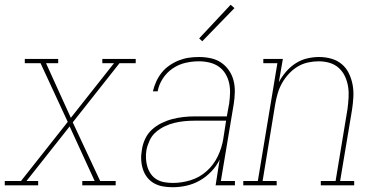

<svg xmlns="http://www.w3.org/2000/svg" viewBox="-57 -777 1577 805"><path d="M-37 0V-18H31L227 -266L113 -512H47V-530H187V-512H136L240 -283L421 -512H372V-530H512V-512H444L248 -264L363 -18H428V0H288V-18H340L235 -247L54 -18H103V0Z M667 8Q646 8 626 4.5Q606 1 589 -8.5Q572 -18 560 -33.5Q548 -49 542 -68Q536 -87 535 -107.5Q534 -128 538 -149Q541 -172 551.5 -194.5Q562 -217 580 -233.5Q598 -250 620.5 -261Q643 -272 666.5 -278Q690 -284 713 -286.5Q736 -289 759 -289H894L904 -344Q907 -366 907.5 -388.5Q908 -411 903 -431.5Q898 -452 887 -469.5Q876 -487 859 -498.5Q842 -510 820.5 -515Q799 -520 777 -520Q749 -520 720.5 -513.5Q692 -507 667 -490Q642 -473 625.5 -447.5Q609 -422 604 -394H584Q589 -415 598 -435Q607 -455 621 -472.5Q635 -490 654 -503Q673 -516 693.5 -524Q714 -532 735 -535Q756 -538 777 -538Q802 -538 826 -533Q850 -528 869.5 -515Q889 -502 902.5 -482.5Q916 -463 922 -440Q928 -417 927.5 -391.5Q927 -366 923 -341L869 -18H928V0H847L864 -108Q851 -81 829 -58Q807 -35 780.5 -20Q754 -5 725 1.5Q696 8 667 8ZM668 -10Q705 -10 742.5 -21.5Q780 -33 809.5 -59.5Q839 -86 856 -121.5Q873 -157 879 -194L891 -271H759Q738 -271 717 -269Q696 -267 675 -262Q654 -257 634 -247.5Q614 -238 597 -223.5Q580 -209 570.5 -188.5Q561 -168 557 -148Q554 -130 555 -112Q556 -94 561 -77.5Q566 -61 576 -47Q586 -33 600.5 -24.5Q615 -16 632.5 -13Q650 -10 668 -10ZM791 -604 778 -616 910 -757 926 -743Z M963 0V-18H1024L1106 -512H1047V-530H1129L1112 -432Q1124 -455 1142 -476Q1160 -497 1182.5 -511.5Q1205 -526 1230.5 -532Q1256 -538 1281 -538Q1307 -538 1332 -531Q1357 -524 1376 -508Q1395 -492 1406 -469Q1417 -446 1421.5 -421Q1426 -396 1424.5 -369.5Q1423 -343 1419 -317L1369 -18H1428V0H1288V-18H1350L1400 -320Q1403 -343 1404.5 -367Q1406 -391 1402.5 -413.5Q1399 -436 1389.5 -456.5Q1380 -477 1363.5 -492Q1347 -507 1325 -513.5Q1303 -520 1279 -520Q1257 -520 1234 -515Q1211 -510 1190.5 -497.5Q1170 -485 1153.5 -467Q1137 -449 1125.5 -428.5Q1114 -408 1107.5 -386Q1101 -364 1097 -341L1044 -18H1103V0Z"/></svg>

Font: Iosevka Slab Thin Oblique
Style: Regular
Weight: 100
Italic angle: -9°
Monospace: yes
Designer: Belleve Invis
Foundry: Belleve Invis
Version: Version 11.1.0; ttfautohint (v1.8.3)